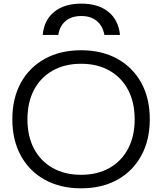

<svg xmlns="http://www.w3.org/2000/svg" viewBox="-20 -1013 881 1043"><path d="M422 -993.3Q513.7 -993.3 568.5 -949Q623.4 -904.7 632 -823.3H547.3Q537.9 -872.6 505.5 -899.3Q473 -926 422 -926Q369.7 -926 337 -899.3Q304.4 -872.6 296.7 -823.3H212Q219.6 -904.7 274.8 -949Q330 -993.3 422 -993.3ZM420.3 10Q307.7 10 223.5 -36.5Q139.3 -83 93.2 -167.5Q47 -252 47 -365Q47 -479 93.2 -563Q139.3 -647 223.5 -693.5Q307.7 -740 420.3 -740Q533.7 -740 617.5 -693.5Q701.3 -647 747.5 -563Q793.7 -479 793.7 -365Q793.7 -252 747.5 -167.5Q701.3 -83 617.5 -36.5Q533.7 10 420.3 10ZM420.3 -63.4Q509.3 -63.4 574.8 -100.6Q640.3 -137.7 675.9 -205.4Q711.6 -273 711.6 -365Q711.6 -457 675.9 -524.6Q640.3 -592.3 574.8 -629.4Q509.3 -666.6 420.3 -666.6Q331.7 -666.6 266 -629.4Q200.4 -592.3 164.7 -524.6Q129.1 -457 129.1 -365Q129.1 -273 164.7 -205.4Q200.4 -137.7 266 -100.6Q331.7 -63.4 420.3 -63.4Z"/></svg>

Font: M PLUS 2 Thin
Style: Regular
Weight: 100
Designer: Coji Morishita
Foundry: UNDERFOREST DESIGN
Version: Version 1.001